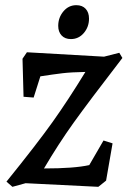

<svg xmlns="http://www.w3.org/2000/svg" viewBox="-20 -711 505 742"><path d="M310 -433Q255 -432 221.5 -428Q188 -424 136 -416L110 -334L71 -337L67 -484L84 -509L382 -492L441 -507L453 -487Q322 -317 264 -236Q206 -155 150 -60Q267 -60 325 -73L380 -168L415 -157L390 -13L360 11L79 -3L28 11L5 -9Q123 -155 183.5 -240Q244 -325 310 -433ZM205 -611Q205 -643 225 -667Q245 -691 275 -691Q298 -691 311 -677Q324 -663 324 -639Q324 -607 304 -583.5Q284 -560 254 -560Q231 -560 218 -574Q205 -588 205 -611Z"/></svg>

Font: Andada Pro Medium
Style: Italic
Weight: 500
Italic angle: -7°
Designer: Carolina Giovagnoli
Foundry: Huerta Tipografica
Version: Version 3.005; ttfautohint (v1.8.4)